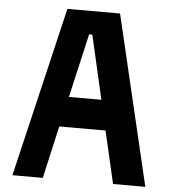

<svg xmlns="http://www.w3.org/2000/svg" viewBox="-55 -851 810 901"><g transform="rotate(5 350.0 -400.0)"><path d="M37 0 226 -800H474L663 0H511L454 -247H236L180 0ZM338 -690 269 -389H422L353 -690Z"/></g></svg>

Font: Martian Mono SemiBold
Style: Regular
Weight: 600
Monospace: yes
Designer: Roman Shamin
Foundry: Evil Martians
Version: Version 1.000; ttfautohint (v1.8.4.7-5d5b)